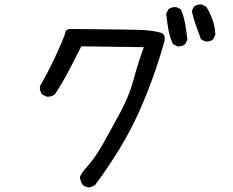

<svg xmlns="http://www.w3.org/2000/svg" viewBox="-20 -776 1040 857"><path d="M376 60.5Q360.4 58.6 348.6 48.8Q338.9 33.2 336.9 15.6Q338.9 0 372.1 -36.1Q405.3 -72.3 444.3 -142.1Q483.4 -211.9 520.5 -281.2Q557.6 -350.6 577.1 -423.8Q596.7 -497.1 622.1 -565.4L342.8 -569.3Q309.6 -502.9 283.2 -453.1Q256.8 -403.3 224.6 -354.5Q209 -342.8 187.5 -344.7L168 -354.5Q156.2 -370.1 158.2 -391.6Q193.4 -450.2 231 -532.2Q268.6 -614.3 271.5 -630.9Q274.4 -647.5 299.8 -646.5Q583 -644.5 624 -641.6Q665 -638.7 694.8 -630.9Q724.6 -623 711.9 -585Q667 -424.8 598.6 -272.5Q530.3 -120.1 405.3 48.8Q391.6 58.6 376 60.5ZM771.5 -569.3 752 -579.1Q737.3 -611.3 731.4 -645.5Q725.6 -679.7 721.7 -714.8L731.4 -734.4Q745.1 -746.1 767.6 -744.1L787.1 -734.4Q800.8 -703.1 806.6 -668.9Q812.5 -634.8 816.4 -598.6L806.6 -579.1Q793 -567.4 771.5 -569.3ZM896.5 -590.8 877 -600.6Q865.2 -632.8 854.5 -663.1Q843.8 -693.4 835.9 -726.6L845.7 -746.1Q859.4 -757.8 880.9 -755.9L900.4 -746.1Q918 -718.8 928.7 -687.5Q939.5 -656.2 941.4 -621.1L931.6 -600.6Q918 -588.9 896.5 -590.8Z"/></svg>

Font: JasonHandwriting2
Style: Regular
Weight: 400
Version: Version 1.05.10